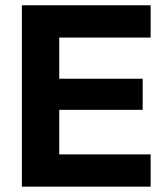

<svg xmlns="http://www.w3.org/2000/svg" viewBox="-20 -700 630 720"><path d="M62 0V-680.2H544.9V-559.1H202.1V-404.8H515.1V-288.1H202.1V-121.1H544.9V0Z"/></svg>

Font: TASA Orbiter Text
Style: Bold
Weight: 700
Designer: Weizhong Zhang
Version: Version 1.000;Glyphs 3.1.2 (3151)